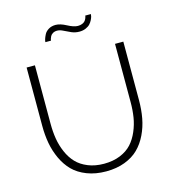

<svg xmlns="http://www.w3.org/2000/svg" viewBox="-131 -1024 1018 1135"><g transform="rotate(-15 378.0 -456.0)"><path d="M312 -874Q296.9 -874 285.9 -867.4Q274.9 -860.8 270.3 -851.6Q265.6 -842.3 263.9 -835.9Q262.2 -829.6 262.2 -826.2H228Q228 -833 231.4 -844.5Q234.9 -856 242.9 -871.6Q251 -887.2 269 -898.2Q287.1 -909.2 312 -909.2Q339.8 -909.2 377.2 -889.2Q414.6 -869.1 439 -869.1Q454.1 -869.1 465.3 -873.8Q476.6 -878.4 482.2 -884.8Q487.8 -891.1 491.2 -898.7Q494.6 -906.2 495.4 -910.4Q496.1 -914.6 496.1 -917H530.8Q530.8 -912.1 528.8 -903.6Q526.9 -895 520.8 -882.6Q514.6 -870.1 505.1 -859.6Q495.6 -849.1 478.3 -841.6Q460.9 -834 439 -834Q413.6 -834 390.6 -844Q367.7 -854 348.4 -864Q329.1 -874 312 -874ZM378.9 4.9Q313.5 4.9 261.5 -15.4Q209.5 -35.6 176.5 -69.1Q143.6 -102.5 121.8 -149.4Q100.1 -196.3 91.1 -246.3Q82 -296.4 82 -353V-710H132.8V-353Q132.8 -303.2 139.9 -260Q147 -216.8 164.8 -175.8Q182.6 -134.8 210 -106Q237.3 -77.1 280.3 -59.6Q323.2 -42 377.9 -42Q433.6 -42 477.1 -59.8Q520.5 -77.6 547.4 -107.2Q574.2 -136.7 591.8 -178Q609.4 -219.2 616.2 -262Q623 -304.7 623 -353V-710H673.8V-353Q673.8 -293.9 664.3 -242.7Q654.8 -191.4 632.6 -145.3Q610.4 -99.1 576.9 -66.2Q543.5 -33.2 492.9 -14.2Q442.4 4.9 378.9 4.9Z"/></g></svg>

Font: Rawline Light
Style: Regular
Weight: 300
Designer: Matt McInerney, Pablo Impallari, Rodrigo Fuenzalida
Foundry: Matt McInerney, Pablo Impallari, Rodrigo Fuenzalida
Version: Version 4.020;PS 004.020;hotconv 1.0.88;makeotf.lib2.5.64775